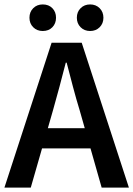

<svg xmlns="http://www.w3.org/2000/svg" viewBox="-22 -847 602 867"><path d="M-2 0 211 -654H347L560 0H437L338 -348Q322 -400 307.5 -455Q293 -510 279 -564H275Q261 -510 246.5 -455Q232 -400 217 -348L117 0ZM124 -177V-268H432V-177ZM171 -707Q145 -707 128 -724Q111 -741 111 -767Q111 -793 128 -810Q145 -827 171 -827Q198 -827 214.5 -810Q231 -793 231 -767Q231 -741 214.5 -724Q198 -707 171 -707ZM385 -707Q359 -707 342 -724Q325 -741 325 -767Q325 -793 342 -810Q359 -827 385 -827Q411 -827 428 -810Q445 -793 445 -767Q445 -741 428 -724Q411 -707 385 -707Z"/></svg>

Font: Mada SemiBold
Style: Regular
Weight: 600
Designer: Khaled Hosny
Version: Version 1.5